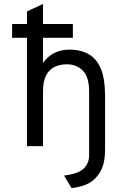

<svg xmlns="http://www.w3.org/2000/svg" viewBox="-20 -742 656 975"><path d="M343.5 213 305 149.5Q379.5 140 406 113.2Q432.5 86.5 432.5 47V-62H513.5V17.5Q513.5 57 505.8 88.5Q498 120 480.5 143.5Q454.5 180 418 194.8Q381.5 209.5 343.5 213ZM117 0V-550H41.5V-620H117V-684L198.5 -722V-620H350V-550H198.5V-422.5Q222 -456 256.2 -473Q290.5 -490 332 -490Q391 -490 431.5 -466.2Q472 -442.5 492.8 -391.2Q513.5 -340 513.5 -257V0H432.5V-276.5Q432.5 -352 400.2 -383.8Q368 -415.5 319.5 -415.5Q285.5 -415.5 258 -402.8Q230.5 -390 214.5 -360Q198.5 -330 198.5 -278.5V0Z"/></svg>

Font: Overpass Mono
Style: Regular
Weight: 400
Designer: Delve Withrington, Dave Bailey
Foundry: Delve Fonts LLC
Version: Version 4.000